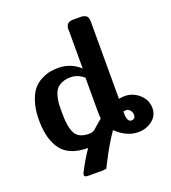

<svg xmlns="http://www.w3.org/2000/svg" viewBox="-152 -807 961 1078"><g transform="rotate(-20 329.0 -268.5)"><path d="M36 -231Q36 -291 50.5 -336.5Q65 -382 85.5 -406.5Q106 -431 135.5 -446Q165 -461 188.5 -465Q212 -469 238 -469Q311 -469 366 -419V-642V-646Q365 -649 365 -651Q365 -695 409 -695H452Q474 -695 486.5 -686Q499 -677 499 -650V-189Q521 -193 532 -193Q583 -193 620.5 -159Q658 -125 658 -76Q658 -32 622.5 -4Q587 24 538 24Q470 24 408 -35H407Q366 25 333 87Q320 112 298 155Q289 158 275 158H192Q178 158 172 155L168 151Q165 143 170 133Q205 64 242 11Q181 11 139 -8.5Q97 -28 75.5 -63.5Q54 -99 45 -139.5Q36 -180 36 -231ZM172 -217Q172 -140 192.5 -101Q213 -62 275 -62Q288 -62 297 -65.5Q306 -69 311.5 -74Q317 -79 332.5 -93Q348 -107 365 -120Q363 -136 363 -172V-365Q326 -396 285 -396Q254 -396 232.5 -386.5Q211 -377 199.5 -363Q188 -349 181.5 -326Q175 -303 173.5 -285Q172 -267 172 -241ZM498 -103Q498 -51 524 -51Q548 -51 548 -77Q548 -91 538 -103.5Q528 -116 512 -116Q508 -116 498 -114Z"/></g></svg>

Font: CMU Sans Serif
Style: Bold
Weight: 700
Version: Version 0.7.0